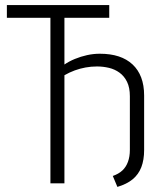

<svg xmlns="http://www.w3.org/2000/svg" viewBox="-20 -720 622 754"><path d="M372 -509Q347 -509 322 -503.5Q297 -498 274 -488.5Q251 -479 232 -466V-424Q253 -436 273.5 -443.5Q294 -451 316 -455Q338 -459 361 -459Q385 -459 408 -453.5Q431 -448 449.5 -434.5Q468 -421 479 -398.5Q490 -376 490 -342V-131Q490 -105 482.5 -84.5Q475 -64 460.5 -50.5Q446 -37 423 -29L441 14Q478 3 501 -16Q524 -35 535 -63.5Q546 -92 546 -131V-345Q546 -385 534.5 -415.5Q523 -446 500.5 -467Q478 -488 446 -498.5Q414 -509 372 -509ZM233 -650H409V-700H7V-650H178V0H233Z"/></svg>

Font: Advent Pro
Style: Regular
Weight: 400
Designer: VivaRado, Andreas Kalpakidis
Foundry: VivaRado, Andreas Kalpakidis
Version: Version 3.000